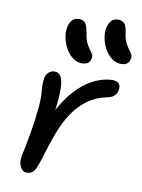

<svg xmlns="http://www.w3.org/2000/svg" viewBox="-89 -856 689 930"><g transform="rotate(10 255.0 -391.5)"><path d="M107 12Q94 12 84.5 2Q75 -8 71 -24.5Q67 -41 70 -61Q84 -126 94.5 -189Q105 -252 110 -305Q115 -358 111 -392Q109 -415 109.5 -428Q110 -441 112 -454Q116 -472 128 -483Q140 -494 157 -494Q176 -494 187 -477.5Q198 -461 199.5 -420.5Q201 -380 191.5 -308.5Q182 -237 158 -128L131 -154Q158 -251 195.5 -318Q233 -385 275.5 -425.5Q318 -466 360.5 -484Q403 -502 439 -502Q466 -502 474 -488.5Q482 -475 477 -456Q475 -444 464 -432Q453 -420 431 -416Q376 -405 335 -375.5Q294 -346 264 -301Q234 -256 212 -197.5Q190 -139 170 -70Q160 -38 152 -20Q144 -2 133.5 5Q123 12 107 12ZM465 -586Q442 -586 422 -600.5Q402 -615 387.5 -639.5Q373 -664 367 -692Q361 -720 366 -746Q371 -768 383 -781.5Q395 -795 416 -795Q436 -795 447 -783.5Q458 -772 463 -736Q467 -706 476 -689Q485 -672 493.5 -661Q502 -650 507 -640.5Q512 -631 509 -618Q506 -601 495 -593.5Q484 -586 465 -586ZM278 -556Q255 -556 234.5 -571Q214 -586 200 -610.5Q186 -635 180 -663Q174 -691 179 -717Q184 -739 196 -752Q208 -765 229 -765Q250 -765 259.5 -753.5Q269 -742 276 -705Q280 -675 288.5 -657.5Q297 -640 305.5 -629Q314 -618 319.5 -609Q325 -600 322 -587Q319 -571 308 -563.5Q297 -556 278 -556Z"/></g></svg>

Font: Shantell Sans
Style: Italic
Weight: 400
Italic angle: -11°
Designer: Stephen Nixon, Anya Danilova, Shantell Martin
Foundry: Arrow Type
Version: Version 1.011;[c5ecc13dd]